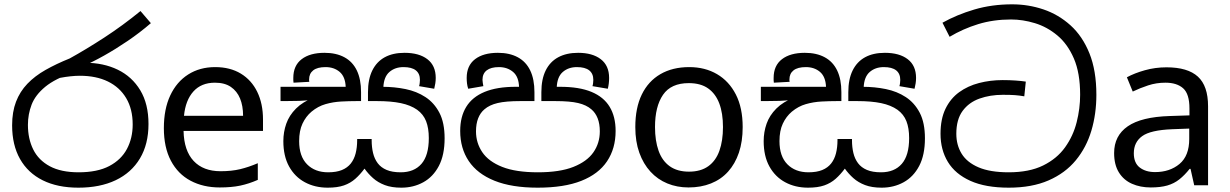

<svg xmlns="http://www.w3.org/2000/svg" viewBox="-20 -856 5682 887"><path d="M342 11Q246 11 177.5 -23Q109 -57 72.5 -121.5Q36 -186 36 -277Q36 -339 54 -386Q72 -433 106.5 -469Q141 -505 190.5 -533Q240 -561 302 -586Q378 -628 462.5 -683Q547 -738 629 -805L677 -749Q626 -705 570 -667Q514 -629 460.5 -599Q407 -569 362 -550L320 -521Q235 -493 189 -455Q143 -417 126 -372.5Q109 -328 109 -279Q109 -215 133.5 -165.5Q158 -116 210 -88Q262 -60 343 -60Q430 -60 485 -89Q540 -118 566.5 -168Q593 -218 593 -281Q593 -352 563 -402.5Q533 -453 478.5 -479.5Q424 -506 349 -506Q329 -506 305.5 -503.5Q282 -501 258.5 -496.5Q235 -492 214 -485L289 -555Q306 -562 326 -564Q346 -566 373 -566Q458 -566 524 -534Q590 -502 628 -439Q666 -376 666 -283Q666 -190 626.5 -124Q587 -58 514.5 -23.5Q442 11 342 11Z M974 -546Q1043 -546 1092.5 -516Q1142 -486 1168.5 -431.5Q1195 -377 1195 -304V-251H828Q830 -160 874.5 -112.5Q919 -65 999 -65Q1050 -65 1089.5 -74.5Q1129 -84 1171 -102V-25Q1130 -7 1090 1.5Q1050 10 995 10Q919 10 860.5 -21Q802 -52 769.5 -113.5Q737 -175 737 -264Q737 -352 766.5 -415Q796 -478 849.5 -512Q903 -546 974 -546ZM973 -474Q910 -474 873.5 -433.5Q837 -393 830 -321H1103Q1103 -367 1089 -401Q1075 -435 1046.5 -454.5Q1018 -474 973 -474Z M1834 11Q1789 11 1757.5 -1Q1726 -13 1703.5 -33Q1681 -53 1664 -77Q1644 -50 1621.5 -30Q1599 -10 1569 0.5Q1539 11 1494 11Q1435 11 1388.5 -14Q1342 -39 1315.5 -87Q1289 -135 1289 -204Q1289 -246 1302.5 -284.5Q1316 -323 1347.5 -354.5Q1379 -386 1431 -406L1433 -397Q1399 -391 1362 -390Q1325 -389 1296 -389H1276V-455H1577Q1575 -502 1549 -524Q1523 -546 1484 -546Q1446 -546 1427 -531Q1408 -516 1408 -489Q1408 -487 1408 -484Q1408 -481 1409 -478L1336 -474Q1335 -479 1335 -485.5Q1335 -492 1335 -496Q1335 -553 1373.5 -582.5Q1412 -612 1479 -612Q1533 -612 1571 -591.5Q1609 -571 1628.5 -530.5Q1648 -490 1648 -430V-389H1628Q1593 -389 1556 -387Q1519 -385 1484 -375Q1449 -365 1419 -340Q1393 -318 1377.5 -285Q1362 -252 1362 -204Q1362 -134 1398.5 -97Q1435 -60 1496 -60Q1534 -60 1559.5 -70.5Q1585 -81 1600.5 -100.5Q1616 -120 1623 -147.5Q1630 -175 1630 -208V-214H1697V-208Q1697 -176 1703.5 -149Q1710 -122 1725 -102Q1740 -82 1766 -71Q1792 -60 1831 -60Q1893 -60 1927 -99Q1961 -138 1961 -218Q1961 -264 1948.5 -296Q1936 -328 1907 -349Q1877 -370 1832 -379.5Q1787 -389 1721 -389H1680V-430Q1680 -490 1700 -530.5Q1720 -571 1757.5 -591.5Q1795 -612 1849 -612Q1916 -612 1954.5 -582.5Q1993 -553 1993 -496Q1993 -483 1991 -470.5Q1989 -458 1986 -446L1916 -458Q1918 -463 1919 -472.5Q1920 -482 1920 -487Q1920 -516 1901 -531Q1882 -546 1844 -546Q1805 -546 1779 -523.5Q1753 -501 1751 -452L1732 -455H1747Q1802 -455 1853.5 -444.5Q1905 -434 1945.5 -407.5Q1986 -381 2010 -335Q2034 -289 2034 -217Q2034 -140 2007.5 -89.5Q1981 -39 1935.5 -14Q1890 11 1834 11Z M2464 11Q2344 11 2264.5 -21Q2185 -53 2145.5 -112Q2106 -171 2106 -251Q2106 -317 2134 -362.5Q2162 -408 2219 -431.5Q2276 -455 2362 -455H2385L2378 -452Q2377 -501 2350.5 -523.5Q2324 -546 2285 -546Q2248 -546 2228.5 -531Q2209 -516 2209 -487Q2209 -482 2210.5 -472.5Q2212 -463 2213 -458L2143 -446Q2139 -458 2137.5 -470.5Q2136 -483 2136 -496Q2136 -553 2174.5 -582.5Q2213 -612 2280 -612Q2334 -612 2372 -591.5Q2410 -571 2429.5 -530.5Q2449 -490 2449 -430V-389H2384Q2317 -389 2279 -380Q2241 -371 2218 -351Q2199 -335 2189 -309.5Q2179 -284 2179 -249Q2179 -196 2208 -153Q2237 -110 2300 -85Q2363 -60 2465 -60Q2566 -60 2629 -85Q2692 -110 2721.5 -152.5Q2751 -195 2751 -249Q2751 -284 2741 -309.5Q2731 -335 2712 -351Q2689 -371 2651 -380Q2613 -389 2545 -389H2481V-430Q2481 -490 2501 -530.5Q2521 -571 2559 -591.5Q2597 -612 2651 -612Q2717 -612 2755.5 -582.5Q2794 -553 2794 -496Q2794 -483 2792.5 -470.5Q2791 -458 2788 -446L2717 -458Q2719 -463 2720 -472.5Q2721 -482 2721 -487Q2721 -516 2702 -531Q2683 -546 2645 -546Q2606 -546 2580 -523.5Q2554 -501 2552 -452L2548 -455H2568Q2656 -455 2712.5 -431.5Q2769 -408 2796.5 -362.5Q2824 -317 2824 -251Q2824 -170 2784.5 -111Q2745 -52 2665.5 -20.5Q2586 11 2464 11Z M3411 -269Q3411 -202 3393.5 -150.5Q3376 -99 3343.5 -63Q3311 -27 3264.5 -8.5Q3218 10 3161 10Q3108 10 3063 -8.5Q3018 -27 2985 -63Q2952 -99 2933.5 -150.5Q2915 -202 2915 -269Q2915 -358 2945 -419.5Q2975 -481 3031 -513.5Q3087 -546 3164 -546Q3237 -546 3292.5 -513.5Q3348 -481 3379.5 -419.5Q3411 -358 3411 -269ZM3006 -269Q3006 -206 3022.5 -159.5Q3039 -113 3074 -88Q3109 -63 3163 -63Q3217 -63 3252 -88Q3287 -113 3303.5 -159.5Q3320 -206 3320 -269Q3320 -333 3303 -378Q3286 -423 3251.5 -447.5Q3217 -472 3162 -472Q3080 -472 3043 -418Q3006 -364 3006 -269Z M4053 11Q4008 11 3976.5 -1Q3945 -13 3922.5 -33Q3900 -53 3883 -77Q3863 -50 3840.5 -30Q3818 -10 3788 0.5Q3758 11 3713 11Q3654 11 3607.5 -14Q3561 -39 3534.5 -87Q3508 -135 3508 -204Q3508 -246 3521.5 -284.5Q3535 -323 3566.5 -354.5Q3598 -386 3650 -406L3652 -397Q3618 -391 3581 -390Q3544 -389 3515 -389H3495V-455H3796Q3794 -502 3768 -524Q3742 -546 3703 -546Q3665 -546 3646 -531Q3627 -516 3627 -489Q3627 -487 3627 -484Q3627 -481 3628 -478L3555 -474Q3554 -479 3554 -485.5Q3554 -492 3554 -496Q3554 -553 3592.5 -582.5Q3631 -612 3698 -612Q3752 -612 3790 -591.5Q3828 -571 3847.5 -530.5Q3867 -490 3867 -430V-389H3847Q3812 -389 3775 -387Q3738 -385 3703 -375Q3668 -365 3638 -340Q3612 -318 3596.5 -285Q3581 -252 3581 -204Q3581 -134 3617.5 -97Q3654 -60 3715 -60Q3753 -60 3778.5 -70.5Q3804 -81 3819.5 -100.5Q3835 -120 3842 -147.5Q3849 -175 3849 -208V-214H3916V-208Q3916 -176 3922.5 -149Q3929 -122 3944 -102Q3959 -82 3985 -71Q4011 -60 4050 -60Q4112 -60 4146 -99Q4180 -138 4180 -218Q4180 -264 4167.5 -296Q4155 -328 4126 -349Q4096 -370 4051 -379.5Q4006 -389 3940 -389H3899V-430Q3899 -490 3919 -530.5Q3939 -571 3976.5 -591.5Q4014 -612 4068 -612Q4135 -612 4173.5 -582.5Q4212 -553 4212 -496Q4212 -483 4210 -470.5Q4208 -458 4205 -446L4135 -458Q4137 -463 4138 -472.5Q4139 -482 4139 -487Q4139 -516 4120 -531Q4101 -546 4063 -546Q4024 -546 3998 -523.5Q3972 -501 3970 -452L3951 -455H3966Q4021 -455 4072.5 -444.5Q4124 -434 4164.5 -407.5Q4205 -381 4229 -335Q4253 -289 4253 -217Q4253 -140 4226.5 -89.5Q4200 -39 4154.5 -14Q4109 11 4053 11Z M4640 11Q4533 11 4463 -20.5Q4393 -52 4359 -108Q4325 -164 4325 -238Q4325 -306 4348 -353.5Q4371 -401 4411 -430Q4451 -459 4503 -472.5Q4555 -486 4612 -486Q4644 -486 4672 -484Q4700 -482 4719 -479L4712 -411Q4689 -415 4668.5 -416.5Q4648 -418 4613 -418Q4554 -418 4505 -400.5Q4456 -383 4427 -343.5Q4398 -304 4398 -238Q4398 -186 4422.5 -146Q4447 -106 4500.5 -83Q4554 -60 4640 -60Q4735 -60 4799 -91.5Q4863 -123 4900.5 -175.5Q4938 -228 4954 -291.5Q4970 -355 4970 -418Q4970 -519 4941 -586Q4912 -653 4864.5 -692.5Q4817 -732 4761 -749Q4705 -766 4651 -766Q4569 -766 4499 -744.5Q4429 -723 4367 -686L4334 -751Q4400 -788 4481 -812Q4562 -836 4656 -836Q4731 -836 4800.5 -812.5Q4870 -789 4925.5 -739Q4981 -689 5013 -609.5Q5045 -530 5045 -418Q5045 -330 5022 -252.5Q4999 -175 4950 -115.5Q4901 -56 4824 -22.5Q4747 11 4640 11Z M5369 -545Q5467 -545 5514 -502Q5561 -459 5561 -365V0H5497L5480 -76H5476Q5453 -47 5428.5 -27.5Q5404 -8 5372.5 1Q5341 10 5296 10Q5248 10 5209.5 -7Q5171 -24 5149 -59.5Q5127 -95 5127 -149Q5127 -229 5190 -272.5Q5253 -316 5384 -320L5475 -323V-355Q5475 -422 5446 -448Q5417 -474 5364 -474Q5322 -474 5284 -461.5Q5246 -449 5213 -433L5186 -499Q5221 -518 5269 -531.5Q5317 -545 5369 -545ZM5395 -259Q5295 -255 5256.5 -227Q5218 -199 5218 -148Q5218 -103 5245.5 -82Q5273 -61 5316 -61Q5384 -61 5429 -98.5Q5474 -136 5474 -214V-262Z"/></svg>

Font: lsinhala85
Style: Book
Weight: 400
Designer: Jelle Bosma - Monotype Design Team
Foundry: Monotype Imaging Inc.
Version: Version 2.003